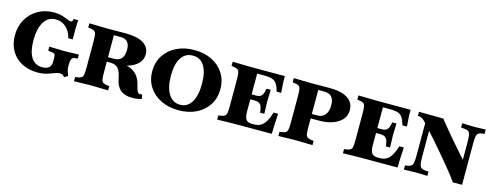

<svg xmlns="http://www.w3.org/2000/svg" viewBox="-23 -982 3834 1500"><g transform="rotate(15 1894.0 -232.5)"><path d="M278 11Q204 11 148.5 -18.5Q93 -48 62.5 -101Q32 -154 32 -224Q32 -297 64.5 -354Q97 -411 153.5 -443.5Q210 -476 283 -476Q309 -476 331.5 -471.5Q354 -467 381 -456Q404 -447 411.5 -444.5Q419 -442 425 -442Q433 -442 437 -447.5Q441 -453 442 -466H479L476 -393L477 -310H441Q429 -363 393.5 -395Q358 -427 310 -427Q249 -427 215.5 -373.5Q182 -320 182 -224Q182 -133 213 -85.5Q244 -38 302 -38Q326 -38 342 -45.5Q358 -53 366 -66Q374 -79 374 -95V-136Q374 -157 367 -164Q360 -171 335 -173L315 -175V-208L434 -205L554 -208V-175L528 -173Q498 -170 498 -114V-95Q498 -79 503 -61.5Q508 -44 513 -33L517 -25L487 -7Q477 -28 448 -28Q438 -28 428 -25.5Q418 -23 397 -15Q356 1 332 6Q308 11 278 11Z M1044 11Q983 11 949 -16.5Q915 -44 903 -103L901 -113Q890 -168 869 -189.5Q848 -211 804 -211H731V-247H824Q867 -247 887.5 -270.5Q908 -294 908 -342Q908 -425 835 -425H779V-122Q779 -86 782.5 -68Q786 -50 797 -43Q808 -36 831 -33L847 -31V3L709 0L571 3V-31L587 -33Q610 -36 620.5 -43Q631 -50 634.5 -68Q638 -86 638 -122V-338Q638 -375 634.5 -393.5Q631 -412 620 -419Q609 -426 586 -429L570 -431V-465L714 -462L856 -463Q954 -464 1006 -433.5Q1058 -403 1058 -345Q1058 -284 1000 -247.5Q942 -211 844 -211V-232Q942 -231 992 -198.5Q1042 -166 1058 -95L1060 -86Q1067 -57 1074.5 -45Q1082 -33 1094 -33Q1098 -33 1103 -33.5Q1108 -34 1112 -35L1119 -1Q1083 11 1044 11Z M1417 11Q1336 11 1273.5 -20Q1211 -51 1176 -105.5Q1141 -160 1141 -232Q1141 -304 1176.5 -359Q1212 -414 1274.5 -445Q1337 -476 1418 -476Q1499 -476 1561 -445Q1623 -414 1657.5 -359Q1692 -304 1692 -232Q1692 -160 1657 -105.5Q1622 -51 1560.5 -20Q1499 11 1417 11ZM1418 -34Q1477 -34 1509.5 -86.5Q1542 -139 1542 -235Q1542 -330 1510 -380.5Q1478 -431 1418 -431Q1357 -431 1324 -380.5Q1291 -330 1291 -236Q1291 -141 1324.5 -87.5Q1358 -34 1418 -34Z M1729 3V-31L1745 -33Q1768 -36 1779 -43Q1790 -50 1793.5 -68Q1797 -86 1797 -122V-338Q1797 -375 1793.5 -393.5Q1790 -412 1779 -419Q1768 -426 1745 -429L1729 -431V-465L1873 -462H2152V-417L2158 -328H2122Q2110 -369 2096 -389.5Q2082 -410 2058.5 -417.5Q2035 -425 1994 -425H1938V-119Q1938 -72 1952 -53.5Q1966 -35 2001 -35H2014Q2046 -35 2068.5 -47Q2091 -59 2108.5 -87.5Q2126 -116 2141 -164H2177L2172 -74L2170 0H1867ZM2039 -136Q2035 -183 2020.5 -200Q2006 -217 1972 -217H1922V-257H1975Q2005 -257 2018.5 -272.5Q2032 -288 2039 -330H2073L2070 -237L2073 -136Z M2224 3V-31L2240 -33Q2263 -36 2273.5 -42.5Q2284 -49 2287.5 -67Q2291 -85 2291 -122V-338Q2291 -375 2287.5 -393.5Q2284 -412 2273 -419Q2262 -426 2239 -429L2223 -431V-465L2367 -462L2509 -463Q2607 -464 2659 -431Q2711 -398 2711 -335Q2711 -271 2652.5 -233Q2594 -195 2497 -195H2384V-231H2480Q2516 -231 2538.5 -258Q2561 -285 2561 -334Q2561 -381 2541 -403Q2521 -425 2482 -425H2432V-122Q2432 -86 2435.5 -68Q2439 -50 2450 -43Q2461 -36 2484 -33L2500 -31V3L2362 0Z M2746 3V-31L2762 -33Q2785 -36 2796 -43Q2807 -50 2810.5 -68Q2814 -86 2814 -122V-338Q2814 -375 2810.5 -393.5Q2807 -412 2796 -419Q2785 -426 2762 -429L2746 -431V-465L2890 -462H3169V-417L3175 -328H3139Q3127 -369 3113 -389.5Q3099 -410 3075.5 -417.5Q3052 -425 3011 -425H2955V-119Q2955 -72 2969 -53.5Q2983 -35 3018 -35H3031Q3063 -35 3085.5 -47Q3108 -59 3125.5 -87.5Q3143 -116 3158 -164H3194L3189 -74L3187 0H2884ZM3056 -136Q3052 -183 3037.5 -200Q3023 -217 2989 -217H2939V-257H2992Q3022 -257 3035.5 -272.5Q3049 -288 3056 -330H3090L3087 -237L3090 -136Z M3634 0Q3622 -18 3599.5 -47.5Q3577 -77 3545.5 -115Q3514 -153 3476.5 -197Q3439 -241 3397.5 -288.5Q3356 -336 3313 -383Q3288 -411 3274 -420.5Q3260 -430 3245 -430H3236V-464L3433 -462Q3455 -435 3481.5 -402.5Q3508 -370 3536.5 -336.5Q3565 -303 3593 -271Q3621 -239 3644.5 -212.5Q3668 -186 3685 -168L3664 -44V-338Q3664 -373 3660 -392Q3656 -411 3644.5 -419Q3633 -427 3612 -428L3586 -430V-465L3686 -462L3776 -465V-430L3760 -428Q3739 -426 3728 -418.5Q3717 -411 3713 -392.5Q3709 -374 3709 -338V0ZM3239 3V-31L3255 -33Q3277 -36 3287.5 -43.5Q3298 -51 3302 -69.5Q3306 -88 3306 -122V-448L3351 -419V-122Q3351 -88 3355.5 -69Q3360 -50 3371 -42.5Q3382 -35 3403 -33L3429 -31V3L3329 0Z"/></g></svg>

Font: Baskervville SC
Style: Regular
Weight: 400
Designer: Alexis Faudot, Rémi Forte, Morgane Pierson, Rafael Ribas, Tanguy Vanlaeys, Rosalie Wagner, Thomas Huot-Marchand
Foundry: ANRT
Version: Version 1.100